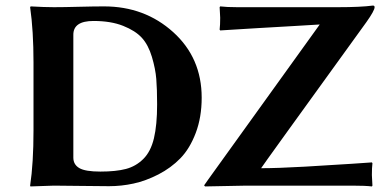

<svg xmlns="http://www.w3.org/2000/svg" viewBox="-20 -671 1374 694"><path d="M245.1 -101.1Q245.1 -76.2 266.6 -63.5Q288.1 -50.8 342.8 -50.8Q398.9 -50.8 435.1 -60.3Q471.2 -69.8 498 -96.4Q524.9 -123 536.4 -171.1Q547.9 -219.2 547.9 -293.9Q547.9 -349.1 544.9 -385.5Q542 -421.9 529.1 -465.3Q516.1 -508.8 492.7 -534.4Q469.2 -560.1 425 -577.6Q380.9 -595.2 317.9 -595.2Q244.6 -595.2 245.1 -544.9ZM174.8 -645Q210 -645 265.4 -646.5Q320.8 -647.9 356 -647.9Q502.9 -647.9 606 -554.9Q709 -461.9 709 -317.9Q709 -247.1 687.5 -190.4Q666 -133.8 632.1 -98.9Q598.1 -64 552.5 -40.5Q506.8 -17.1 462.9 -7.6Q418.9 2 374 2Q329.1 2 271 1Q212.9 0 174.8 0L89.8 2.9L88.9 0Q101.1 -81.1 101.1 -200.2V-444.8Q101.1 -560.1 88.9 -645L90.8 -647.9Q140.6 -645 174.8 -645ZM923.8 -63Q981.9 -63 1082 -68.6Q1182.1 -74.2 1252.9 -79.1L1324.2 -84L1326.2 -81.1Q1324.2 -64.9 1324.2 -38.1Q1324.2 -28.3 1326.2 0L1324.2 2.9Q1300.3 0 1252.9 0H870.1L721.2 2.9L717.8 -1Q723.6 -8.8 732.9 -22.5Q742.2 -36.1 744.1 -38.1L1135.7 -582.5Q1135.7 -582.5 1045.9 -577.1Q955.6 -571.8 910.6 -569.3L775.9 -561L773.9 -564Q775.9 -580.1 775.9 -606.9Q775.9 -616.7 773.9 -645L775.9 -647.9Q799.8 -645 836.9 -645H1202.1Q1283.2 -645 1328.1 -650.9Q1334 -650.9 1334 -645Q1334 -632.8 1304.2 -590.8Q923.8 -64.9 923.8 -63Z"/></svg>

Font: Linux Biolinum O
Style: Bold
Weight: 700
Designer: Philipp H. Poll
Foundry: Philipp H. Poll
Version: Version 1.3.2